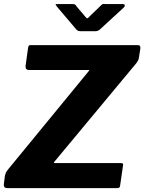

<svg xmlns="http://www.w3.org/2000/svg" viewBox="-20 -976 748 996"><path d="M21 0Q9 0 4 -4.5Q-1 -9 0 -21L5 -61Q7 -72 10.5 -80Q14 -88 25 -101L437 -603Q443 -610 443.5 -611.5Q444 -613 436 -613H130Q110 -613 113 -637L126 -730Q128 -738 130.5 -740Q133 -742 139 -742H696Q710 -742 708 -724L701 -680Q700 -671 697.5 -665Q695 -659 687 -648L263 -138Q255 -130 265 -130H605Q614 -130 617 -127.5Q620 -125 618 -116L603 -13Q602 -6 599 -3Q596 0 586 0H21ZM506 -950Q512 -956 516.5 -955.5Q521 -955 529 -955H615Q625 -955 627 -949.5Q629 -944 621 -936L497 -822Q492 -818 486.5 -816Q481 -814 472 -814H399Q387 -814 380.5 -819Q374 -824 370 -830L275 -942Q270 -949 268.5 -952Q267 -955 275 -955H356Q364 -955 369 -952.5Q374 -950 377 -943L422 -890Q431 -878 436 -882Q441 -886 451 -897Z"/></svg>

Font: Libre Franklin
Style: Bold Italic
Weight: 700
Italic angle: -8°
Designer: Pablo Impallari, Rodrigo Fuenzalida, Nhung Nguyen
Foundry: Impallari Type
Version: Version 3.000